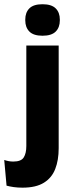

<svg xmlns="http://www.w3.org/2000/svg" viewBox="-65 -707 348 908"><path d="M212.5 -82H59.5V-491.5H212.5ZM136 -538Q93.5 -538 74 -557.8Q54.5 -577.5 54.5 -611V-614.5Q54.5 -648 74 -667.5Q93.5 -687 136 -687Q178.5 -687 198.2 -667.5Q218 -648 218 -614.5V-611Q218 -577 198.2 -557.5Q178.5 -538 136 -538ZM41.5 180.5Q19 180.5 -0.2 177.8Q-19.5 175 -34 171L-45 49.5Q-35 53 -24.2 55Q-13.5 57 -2 57Q35 57 47.2 37.5Q59.5 18 59.5 -16.5V-111.5H212.5V-6Q212.5 50.5 196.2 92.2Q180 134 142.5 157.2Q105 180.5 41.5 180.5Z"/></svg>

Font: Anek Malayalam Medium
Style: Bold
Weight: 700
Version: Version 1.003